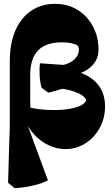

<svg xmlns="http://www.w3.org/2000/svg" viewBox="-20 -755 581 998"><path d="M56 223 22 195 28 -10Q30 -45 30.5 -79.5Q31 -114 31 -152.5Q31 -191 31 -238V-438Q31 -530 60 -596.5Q89 -663 142 -699Q195 -735 267 -735Q332 -735 382.5 -704Q433 -673 462.5 -619Q492 -565 492 -497Q492 -433 436.5 -395Q381 -357 287 -358L245 -414Q284 -410 317 -419.5Q350 -429 370 -449.5Q390 -470 390 -496Q390 -510 383 -519Q369 -527 348.5 -531Q328 -535 302 -535Q219 -535 178 -493Q137 -451 137 -365V-232Q137 -213 138 -198.5Q139 -184 141 -169L111 -138L229 182Q201 198 151.5 209.5Q102 221 56 223ZM320 20Q275 20 233 0Q191 -20 158 -55.5Q125 -91 106 -139L130 -198Q151 -191 187 -187Q223 -183 257 -183Q306 -183 343 -189.5Q380 -196 402 -207.5Q424 -219 428 -235Q418 -260 370 -277.5Q322 -295 254 -299L339 -393Q431 -376 478.5 -327.5Q526 -279 526 -202Q526 -141 498.5 -90.5Q471 -40 424 -10Q377 20 320 20ZM232 -273 196 -299Q188 -328 186 -363Q184 -398 188 -426L362 -414L379 -314Z"/></svg>

Font: Eczar ExtraBold
Style: Regular
Weight: 800
Designer: Vaibhav Singh
Foundry: Rosetta Type Foundry
Version: Version 2.000